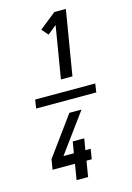

<svg xmlns="http://www.w3.org/2000/svg" viewBox="-147 -920 795 1160"><g transform="rotate(-15 250.0 -340.0)"><path d="M434 -313H58L66 -367H442ZM248 -444 302 -770 246 -725 211 -765 315 -848H387L320 -444ZM182 168 198 70H58L68 7L245 -236H321L143 7H208L220 -64H292L280 7H313L303 70H270L254 168Z"/></g></svg>

Font: Iosevka Term Curly Medium
Style: Italic
Weight: 500
Italic angle: -9°
Designer: Belleve Invis
Foundry: Belleve Invis
Version: Version 32.3.0